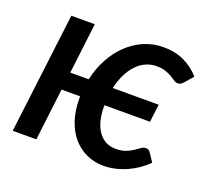

<svg xmlns="http://www.w3.org/2000/svg" viewBox="-96 -637 833 764"><g transform="rotate(20 320.0 -255.0)"><path d="M599.5 -415Q594 -409 589 -405.5Q584 -402 576 -402Q567.5 -402 559.5 -407.5Q551.5 -413 540.2 -419.8Q529 -426.5 513.2 -432Q497.5 -437.5 474 -437.5Q450 -437.5 428.5 -427.5Q407 -417.5 389.8 -399Q372.5 -380.5 359.8 -354.2Q347 -328 340 -296H534.5L525 -220.5H332V-218Q332 -149.5 358.8 -111Q385.5 -72.5 433.5 -72.5Q458 -72.5 475 -79.2Q492 -86 504.5 -94.2Q517 -102.5 526.5 -109.5Q536 -116.5 546 -116.5Q554 -116.5 558 -113.8Q562 -111 566.5 -104L589 -70.5Q572.5 -53.5 552 -39.2Q531.5 -25 508.2 -14.5Q485 -4 460 1.8Q435 7.5 410 7.5Q371 7.5 337.8 -7.8Q304.5 -23 280.2 -51.2Q256 -79.5 242.5 -120.2Q229 -161 229 -212V-220.5H150.5L124 0H24L86.5 -510H186L160 -296H238Q248.5 -344 270.5 -384.8Q292.5 -425.5 323.2 -455Q354 -484.5 392.5 -501.2Q431 -518 475 -518Q524.5 -518 562.8 -500Q601 -482 629.5 -449.5Z"/></g></svg>

Font: Lato SemiBold
Style: Italic
Weight: 600
Italic angle: -7°
Designer: Lukasz Dziedzic with Adam Twardoch and Botio Nikoltchev
Foundry: tyPoland Lukasz Dziedzic
Version: Version 2.015; 2015-08-06; http://www.latofonts.com/